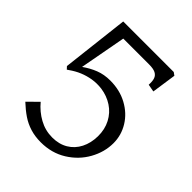

<svg xmlns="http://www.w3.org/2000/svg" viewBox="-210 -877 1015 1015"><g transform="rotate(45 297.5 -370.0)"><path d="M495.2 -601 452.8 -608.8Q454.5 -636.8 448.6 -653.1Q442.8 -669.5 426.5 -677.9Q410.2 -686.2 378.5 -686.2H185.2L137 -426.2Q172.5 -451.5 210.1 -466.2Q247.8 -481 293.8 -481Q365 -481 421.1 -450.5Q477.2 -420 508.5 -369.1Q539.8 -318.2 539.8 -259Q539.8 -192 505.1 -130Q470.5 -68 407.8 -29Q345 10 264.2 10Q221.2 10 185 -1.1Q148.8 -12.2 118 -33Q87.2 -53.8 55 -84L112.8 -141.2Q146.2 -100.8 191.6 -75.8Q237 -50.8 289.2 -50.8Q339.8 -50.8 377.1 -73.1Q414.5 -95.5 434.8 -135.4Q455 -175.2 455.8 -226Q456.5 -278 435 -319.1Q413.5 -360.2 375.5 -385.1Q337.5 -410 289.8 -416.8Q253.5 -421.2 220.5 -415.8Q187.5 -410.2 158 -398Q128.5 -385.8 99.2 -365L90.2 -359L77.2 -373L121 -750H498.8L515.2 -738.2Z"/></g></svg>

Font: TMT Limkin
Style: Regular
Weight: 400
Designer: Gabriel Drozdov
Version: Version 1.000;Glyphs 3.1.2 (3151)